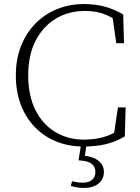

<svg xmlns="http://www.w3.org/2000/svg" viewBox="-20 -708 690 946"><path d="M393 14Q318 14 257 -11Q196 -36 151 -82.5Q106 -129 82 -193.5Q58 -258 58 -337Q58 -415 83 -479.5Q108 -544 153 -590.5Q198 -637 259.5 -662.5Q321 -688 394 -688Q449 -688 495.5 -675.5Q542 -663 587 -637L591 -495H553L532 -641L569 -632V-596Q527 -627 488 -640.5Q449 -654 399 -654Q317 -654 254 -615.5Q191 -577 155 -506.5Q119 -436 119 -337Q119 -237 154.5 -166Q190 -95 252.5 -57.5Q315 -20 394 -20Q445 -20 490 -32.5Q535 -45 574 -74V-42L540 -36L561 -179H599L595 -36Q550 -9 500.5 2.5Q451 14 393 14ZM367 82 380 -1H407L396 77L384 59Q417 60 441 70Q465 80 478.5 97.5Q492 115 492 139Q492 174 466 196Q440 218 392 218Q373 218 357.5 215Q342 212 329 208L335 185Q348 188 361 190Q374 192 387 192Q419 192 434.5 177.5Q450 163 450 139Q450 114 431.5 99Q413 84 367 82Z"/></svg>

Font: Source Serif 4 18pt Light
Style: Regular
Weight: 300
Designer: Frank Grießhammer
Foundry: Adobe Systems Incorporated
Version: Version 4.004;hotconv 1.0.116;makeotfexe 2.5.65601